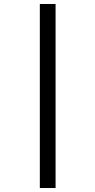

<svg xmlns="http://www.w3.org/2000/svg" viewBox="-20 -812 479 964"><path d="M180 -792H259V132H180Z"/></svg>

Font: Noto Sans Bengali Condensed Medium
Style: Regular
Weight: 500
Width: 3
Designer: Jelle Bosma - Monotype Design Team
Foundry: Monotype Imaging Inc.
Version: Version 2.003